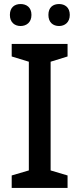

<svg xmlns="http://www.w3.org/2000/svg" viewBox="-20 -932 394 952"><path d="M29 -858C29 -821 53 -803 82 -803C111 -803 136 -821 136 -858C136 -896 111 -912 82 -912C53 -912 29 -896 29 -858ZM220 -858C220 -821 243 -803 273 -803C301 -803 326 -821 326 -858C326 -896 301 -912 273 -912C243 -912 220 -896 220 -858ZM315 0V-62L231 -87V-626L315 -652V-714H38V-652L123 -626V-87L38 -62V0Z"/></svg>

Font: Noto Sans Arabic UI Md
Style: Regular
Weight: 500
Designer: Monotype Design Team, Nadine Chahine and Nizar Qandah
Foundry: Monotype Imaging Inc.
Version: Version 2.010